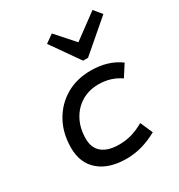

<svg xmlns="http://www.w3.org/2000/svg" viewBox="-180 -876 940 1009"><g transform="rotate(-30 290.0 -371.5)"><path d="M297 12Q190 12 130 -39.5Q70 -91 70 -183Q70 -271 107.5 -339Q145 -407 210.5 -445.5Q276 -484 362 -484Q467 -484 538 -431L493 -361Q435 -401 362 -401Q302 -401 257 -373.5Q212 -346 186.5 -297.5Q161 -249 161 -186Q161 -130 196.5 -101Q232 -72 299 -72Q338 -72 374 -82Q410 -92 450 -115L483 -40Q389 12 297 12ZM354 -549 234 -720 283 -755 381 -645 530 -755 569 -708 384 -549Z"/></g></svg>

Font: Sometype Mono Medium
Style: Italic
Weight: 500
Italic angle: -12°
Monospace: yes
Designer: Ryoichi Tsunekawa
Foundry: Dharma Type
Version: Version 1.000; ttfautohint (v1.8.3)